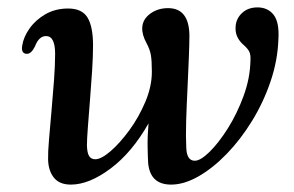

<svg xmlns="http://www.w3.org/2000/svg" viewBox="-20 -488 796 519"><path d="M110 -57.5Q109.5 -76 112.5 -111Q115.5 -146 119.2 -188.2Q123 -230.5 126 -271.2Q129 -312 129 -342.5Q129 -390.5 104.5 -390.5Q85 -390.5 74.5 -362.5Q64.5 -342.5 53 -342.5Q36.5 -342.5 40 -364.5Q43.5 -388 60 -411.2Q76.5 -434.5 103.2 -449.8Q130 -465 164 -465Q202 -465 216.8 -440.2Q231.5 -415.5 231.5 -365Q231.5 -336.5 229 -297Q226.5 -257.5 223.2 -217Q220 -176.5 217.5 -143.8Q215 -111 215 -95Q215.5 -74.5 221 -66Q226.5 -57.5 237.5 -57.5Q253.5 -57.5 278.8 -79.2Q304 -101 329.8 -136.2Q355.5 -171.5 373 -213Q390.5 -254.5 390.5 -294Q390.5 -324 387.8 -339.5Q385 -355 376 -371.5Q363.5 -394.5 364.5 -413.5Q365.5 -435.5 385.8 -450.8Q406 -466 434.5 -466Q491 -466 492 -392.5Q492 -371.5 490.5 -332.8Q489 -294 486.8 -248.5Q484.5 -203 483.2 -160.5Q482 -118 483.5 -89.5Q484.5 -53.5 506.5 -53.5Q522 -53.5 546.5 -77.5Q571 -101.5 596 -141.2Q621 -181 638.5 -228.8Q656 -276.5 657 -324Q658 -339.5 654 -348Q650 -356.5 638 -367Q627 -376.5 621.2 -389Q615.5 -401.5 617 -418Q619 -439 635 -453.5Q651 -468 676 -468Q704 -468 719.8 -447.8Q735.5 -427.5 732.5 -381Q730.5 -324 711.2 -267.5Q692 -211 661.2 -161Q630.5 -111 593 -72.2Q555.5 -33.5 516.5 -11.2Q477.5 11 442.5 11Q386 11 380.5 -47Q379.5 -64 379 -92.2Q378.5 -120.5 381.5 -154.5Q337 -76 279 -32.5Q221 11 171.5 11Q140.5 11 125.5 -8Q110.5 -27 110 -57.5Z"/></svg>

Font: Fraunces 9pt S000
Style: Italic
Weight: 400
Italic angle: -16°
Version: Version 1.000; ttfautohint (v1.8.3)